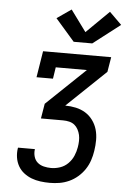

<svg xmlns="http://www.w3.org/2000/svg" viewBox="-64 -1035 727 1081"><g transform="rotate(5 300.0 -494.5)"><path d="M259 0Q232 0 205.5 -3.5Q179 -7 155.5 -16Q132 -25 112 -40.5Q92 -56 79.5 -78Q67 -100 63 -126Q59 -152 63 -178Q63 -179 63.5 -180Q64 -181 64 -182H159Q159 -182 159 -181.5Q159 -181 159 -180Q156 -159 162 -139Q168 -119 182.5 -106.5Q197 -94 217.5 -89Q238 -84 259 -84Q284 -84 309.5 -92.5Q335 -101 354.5 -120.5Q374 -140 384.5 -164.5Q395 -189 399 -214Q402 -231 402.5 -249Q403 -267 399.5 -283Q396 -299 388 -314Q380 -329 367.5 -339Q355 -349 338 -353Q321 -357 304 -357H178L192 -441L412 -651H236L226 -586H133L157 -735H542L528 -651L308 -441Q339 -441 368.5 -434.5Q398 -428 422.5 -413Q447 -398 464.5 -374Q482 -350 490 -322Q498 -294 498 -263Q498 -232 493 -201Q489 -174 480 -147Q471 -120 455 -96Q439 -72 416.5 -52.5Q394 -33 367.5 -21Q341 -9 313.5 -4.5Q286 0 259 0ZM324 -803 216 -927 297 -983 385 -863 513 -989 582 -921 429 -803Z"/></g></svg>

Font: Iosevka Curly Slab MdEx
Style: Italic
Weight: 500
Width: 7
Italic angle: -9°
Monospace: yes
Designer: Belleve Invis
Foundry: Belleve Invis
Version: Version 11.0.0; ttfautohint (v1.8.3)